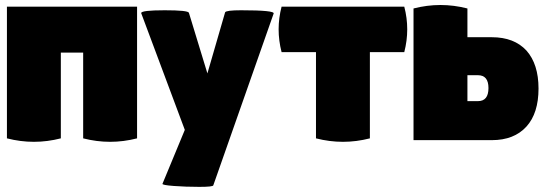

<svg xmlns="http://www.w3.org/2000/svg" viewBox="-20 -546 2128 748"><path d="M514 -7Q409 20 304 -7V-341H217V-7Q112 20 7 -7V-520H514Z M530 -495Q530 -506 621.5 -506Q713 -506 716 -496L788 -260L857 -498Q861 -506 919 -506Q1052 -506 1046 -493L811 176Q810 182 756.5 182Q703 182 657 178.5Q611 175 613 170L700 -40Z M1555 -520Q1578 -432 1555 -343H1421V-7Q1316 20 1211 -7V-343H1077Q1054 -432 1077 -520Z M1896 -401Q1983 -401 2031 -349Q2078 -296 2078 -201Q2078 -105 2031 -53Q1983 0 1896 0H1591V-513Q1696 -540 1801 -513V-401ZM1842 -152Q1883 -152 1883 -203Q1883 -253 1842 -253H1801V-152Z"/></svg>

Font: Lilita One Rus
Style: Regular
Weight: 400
Designer: Juan Montoreano
Foundry: Juan Montoreano
Version: Version 1.002